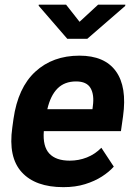

<svg xmlns="http://www.w3.org/2000/svg" viewBox="-20 -770 567 800"><path d="M343.8 -608.4H260.3L141.1 -746.1L141.6 -750.5H255.4L311.5 -679.2L388.7 -750.5H502.4L501.5 -745.1ZM492.7 -285.6 483.9 -223.6H162.6Q157.7 -160.2 185.3 -130.4Q212.9 -100.6 270.5 -100.6Q308.1 -100.6 342 -114Q376 -127.4 402.3 -154.3L454.1 -75.7Q434.6 -53.7 404.5 -34.4Q374.5 -15.1 334.5 -2.7Q294.4 9.8 244.1 9.8Q127.4 9.8 70.6 -52.5Q13.7 -114.7 31.2 -238.3L36.1 -273.9Q54.7 -404.8 127.2 -471.4Q199.7 -538.1 311 -538.1Q416 -538.1 462.9 -473.1Q509.8 -408.2 492.7 -285.6ZM365.2 -314.9 366.7 -327.1Q373.5 -375 357.4 -402.8Q341.3 -430.7 296.9 -430.7Q249 -430.7 219.7 -401.4Q190.4 -372.1 177.2 -314.9Z"/></svg>

Font: Robert Sans ExtraBold
Style: Italic
Weight: 800
Italic angle: -8°
Designer: Christian Robertson (extended by Adam Twardoch)
Foundry: Google
Version: Version 12.135;April 2, 2019;FontCreator 11.5.0.2425 64-bit;